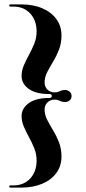

<svg xmlns="http://www.w3.org/2000/svg" viewBox="-20 -744 392 876"><path d="M216.5 -306Q216.5 -315 204.5 -315Q143.5 -315 111 -338.5Q78.5 -362 78.5 -397Q78.5 -422 88.8 -445.8Q99 -469.5 112.5 -494.2Q126 -519 136.5 -545Q147 -571 147 -600.5Q147 -650.5 118 -682.2Q89 -714 40.5 -714H28Q22 -714 22 -719Q22 -721.5 23.5 -722.8Q25 -724 28 -724H76Q132 -724 173.5 -706Q215 -688 237.8 -656Q260.5 -624 260.5 -583Q260.5 -546.5 249 -517Q237.5 -487.5 222.2 -462.5Q207 -437.5 195.2 -414.5Q183.5 -391.5 183.5 -368Q183.5 -348 196.5 -335.2Q209.5 -322.5 230 -322.5Q238.5 -322.5 245.5 -325.2Q252.5 -328 259.8 -330.8Q267 -333.5 276 -333.5Q289.5 -333.5 298 -325.5Q306.5 -317.5 306.5 -306Q306.5 -294 298 -286.2Q289.5 -278.5 276 -278.5Q267 -278.5 259.8 -281.2Q252.5 -284 245.5 -286.8Q238.5 -289.5 230 -289.5Q209.5 -289.5 196.5 -276.5Q183.5 -263.5 183.5 -244Q183.5 -220.5 195.2 -197.5Q207 -174.5 222.2 -149.5Q237.5 -124.5 249 -95Q260.5 -65.5 260.5 -29Q260.5 12.5 237.8 44.2Q215 76 173.5 94Q132 112 76 112H28Q25 112 23.5 110.8Q22 109.5 22 107Q22 102 28 102H40.5Q89 102 118 70.2Q147 38.5 147 -11.5Q147 -41 136.5 -67Q126 -93 112.5 -117.8Q99 -142.5 88.8 -166.2Q78.5 -190 78.5 -215Q78.5 -249.5 111 -273.2Q143.5 -297 204.5 -297Q216.5 -297 216.5 -306Z"/></svg>

Font: Fraunces 120pt SemiBold
Style: Regular
Weight: 600
Version: Version 1.000;[b76b70a41]